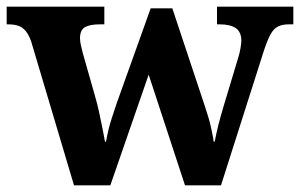

<svg xmlns="http://www.w3.org/2000/svg" viewBox="-23 -556 900 576"><path d="M71 -430Q64 -451 54.5 -462.5Q45 -474 32.5 -478.5Q20 -483 0 -483H-3V-536H290V-483H277Q247 -483 232 -474.5Q217 -466 217 -441Q217 -433 219.5 -421Q222 -409 225 -398L262 -268Q269 -244 274.5 -218.5Q280 -193 284.5 -170.5Q289 -148 292 -131H295Q298 -148 302 -165Q306 -182 312.5 -202Q319 -222 327 -246L429 -531H494L592.1 -235.9Q598 -218 602.5 -203Q607 -188 609.7 -175.1Q612.5 -162.2 614.7 -151.1Q617 -140 618 -131H621Q626 -156 631.5 -178.5Q637 -201 648 -238L692 -384Q696 -397 698.5 -411.5Q701 -426 701 -434Q701 -460 684.5 -471.5Q668 -483 635 -483H628V-536H857V-483H844Q825 -483 812 -477Q799 -471 789.5 -454.5Q780 -438 769 -405L640 0H532L423 -332L308 0H199Z"/></svg>

Font: Noto Serif Armenian
Style: Regular
Weight: 400
Designer: Monotype Design Team
Foundry: Monotype Imaging Inc.
Version: Version 2.007